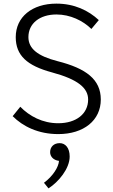

<svg xmlns="http://www.w3.org/2000/svg" viewBox="-20 -731 627 1061"><path d="M292 -651C368 -651 438 -617 485 -571L526 -620C469 -673 391 -711 292 -711C157 -711 67 -637 67 -526C67 -424 130 -368 267 -331C412 -292 467 -244 467 -181C467 -102 401 -50 302 -50C215 -50 143 -89 92 -141L50 -89C107 -32 192 10 302 10C443 10 537 -66 537 -181C537 -292 456 -353 298 -393C189 -421 137 -462 137 -526C137 -601 199 -651 292 -651ZM310 60C278 60 257 80 257 110C257 133 274 154 306 158C304 192 272 243 223 279L248 310C303 275 365 201 365 134C365 86 341 60 310 60Z"/></svg>

Font: Gully Light
Style: Regular
Weight: 300
Designer: jaikishan Patel
Foundry: MagicType
Version: Version 1.000;Glyphs 3.2 (3242)